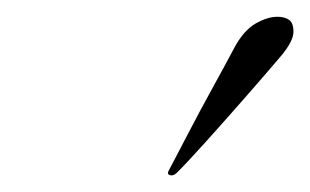

<svg xmlns="http://www.w3.org/2000/svg" viewBox="-20 -668 370 229"><path d="M311 -648Q319 -648 324.5 -644.5Q330 -641 330 -630Q330 -619 315 -601Q298 -581 273.5 -553Q249 -525 226.5 -500Q204 -475 191 -462Q187 -458 183 -459Q179 -460 181 -464Q189 -479 203.5 -507Q218 -535 234 -564Q250 -593 260 -612Q271 -632 285 -640Q299 -648 311 -648Z"/></svg>

Font: Kapakana
Style: Regular
Weight: 400
Designer: Kousuke Nagai
Version: Version 1.002